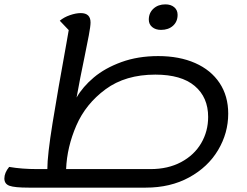

<svg xmlns="http://www.w3.org/2000/svg" viewBox="-42 -835 1131 880"><path d="M1004 -314Q1004 -225 957.5 -147Q911 -69 825 -22Q739 25 626 25H90Q25 25 1.5 16.5Q-22 8 -22 -17Q-22 -43 0 -70Q57 -60 129 -60H175Q175 -123 199 -271.5Q223 -420 262 -634L273 -697L232 -740Q251 -756 278.5 -765.5Q306 -775 328 -775Q373 -775 373 -732Q373 -715 365 -672.5Q357 -630 346 -577Q325 -477 309 -388Q337 -437 388 -480Q439 -523 514.5 -550.5Q590 -578 683 -578Q780 -578 852.5 -546Q925 -514 964.5 -454.5Q1004 -395 1004 -314ZM912 -299Q912 -389 850.5 -441Q789 -493 670 -493Q533 -493 442 -426Q351 -359 308 -260Q265 -161 261 -60H648Q728 -60 788 -92Q848 -124 880 -178.5Q912 -233 912 -299ZM640 -745Q640 -776 661.5 -795.5Q683 -815 716 -815Q741 -815 756.5 -802Q772 -789 772 -767Q772 -736 751 -717Q730 -698 696 -698Q671 -698 655.5 -711Q640 -724 640 -745Z"/></svg>

Font: Lemonada Light
Style: Regular
Weight: 300
Designer: Mohamed Gaber (Arabic) Eduardo Tunni (Latin)
Foundry: Kief Type Foundry
Version: Version 3.006